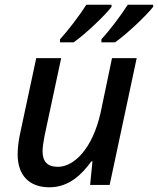

<svg xmlns="http://www.w3.org/2000/svg" viewBox="-20 -786 671 816"><path d="M411 -619V-606H469C520 -642 603 -721 631 -757V-766H523C494 -720 445 -656 411 -619ZM235 -619V-606H293C344 -642 427 -721 454 -757V-766H347C318 -720 269 -656 235 -619ZM190 10C274 10 329 -46 368 -100H373L363 0H446L561 -539H456L408 -309C373 -151 293 -77 226 -77C180 -77 161 -101 161 -143C161 -160 164 -180 169 -207L240 -539H134L66 -221C59 -189 55 -158 55 -130C55 -40 105 10 190 10Z"/></svg>

Font: Noto Sans Medium
Style: Italic
Weight: 500
Italic angle: -12°
Designer: Monotype Design Team
Foundry: Monotype Imaging Inc.
Version: Version 2.013